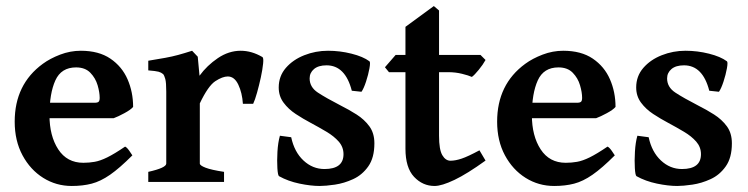

<svg xmlns="http://www.w3.org/2000/svg" viewBox="-20 -598 2458 631"><path d="M417.5 -246.6Q409.7 -237.3 388.9 -226.1Q368.2 -214.8 353.5 -209.5H81.5L82.5 -260.3H290.5Q300.8 -260.3 304.2 -263.7Q307.6 -267.1 307.6 -276.4Q307.6 -294.4 300.8 -317.9Q293.9 -341.3 276.9 -358.9Q259.8 -376.5 230 -376.5Q181.2 -376.5 161.9 -333.7Q142.6 -291 142.6 -219.7Q142.6 -151.4 171.4 -107.2Q200.2 -63 253.9 -63Q272.9 -63 291 -66.2Q309.1 -69.3 332.5 -80.8Q356 -92.3 391.1 -116.2Q397 -113.8 405 -102.3Q413.1 -90.8 415 -87.4Q373 -45.4 341.8 -23.7Q310.5 -2 281.2 5.6Q252 13.2 215.8 13.2Q164.6 13.2 122.1 -13.4Q79.6 -40 54 -87.6Q28.3 -135.3 28.3 -198.2Q28.3 -320.8 120.6 -388.2Q144.5 -405.8 177.7 -418.5Q210.9 -431.2 245.6 -431.2Q304.7 -431.2 342.8 -405.3Q380.9 -379.4 399.2 -337.4Q417.5 -295.4 417.5 -246.6Z M842.3 -410.6Q846.7 -408.2 844.7 -388.9Q842.8 -369.6 837.2 -343.5Q831.5 -317.4 824.7 -293.2Q817.9 -269 812 -256.8H778.3Q775.9 -293 763.2 -319.8Q750.5 -346.7 728.5 -346.7Q711.4 -346.7 687.7 -331.3Q664.1 -315.9 636.7 -258.3V-60.5Q636.7 -54.2 655.5 -46.9Q674.3 -39.6 716.3 -33.2V0H467.3V-33.2Q526.4 -46.4 526.4 -60.5V-296.9Q526.4 -326.7 523.2 -338.4Q520 -350.1 516.1 -354.5Q509.8 -359.9 501 -362.3Q492.2 -364.7 467.3 -366.7V-398.4Q501 -403.8 523.4 -408Q545.9 -412.1 565.7 -417.5Q585.4 -422.9 611.3 -431.2L629.9 -411.6L635.7 -349.1Q660.2 -382.8 696 -407Q731.9 -431.2 771 -431.2Q807.1 -431.2 842.3 -410.6Z M1210.4 -127Q1210.4 -79.6 1190.4 -51.3Q1170.4 -22.9 1140.6 -9.3Q1110.8 4.4 1080.6 8.8Q1050.3 13.2 1030.8 13.2Q1001.5 13.2 964.1 5.4Q926.8 -2.4 897 -19Q893.1 -21.5 891.6 -45.2Q890.1 -68.8 891.8 -99.4Q893.6 -129.9 899.9 -151.9L937 -147Q947.3 -98.6 977.3 -70.6Q1007.3 -42.5 1046.4 -42.5Q1108.9 -42.5 1108.9 -91.3Q1108.9 -114.7 1093.3 -132.6Q1077.6 -150.4 1053 -165Q1028.3 -179.7 1001 -194.3Q976.1 -207.5 951.9 -223.4Q927.7 -239.3 911.9 -260.7Q896 -282.2 896 -310.5Q896 -347.7 919.4 -374.8Q942.9 -401.9 980 -416.5Q1017.1 -431.2 1058.1 -431.2Q1097.2 -431.2 1135.3 -421.6Q1173.3 -412.1 1194.3 -396.5Q1197.8 -393.6 1194.1 -373Q1190.4 -352.5 1182.9 -329.6Q1175.3 -306.6 1168 -296.4L1136.2 -299.8Q1114.7 -383.3 1053.2 -383.3Q1026.4 -383.3 1012 -371.1Q997.6 -358.9 997.6 -340.3Q997.6 -311.5 1024.7 -293.7Q1051.8 -275.9 1100.1 -251Q1126.5 -237.8 1151.9 -221.7Q1177.2 -205.6 1193.8 -183.1Q1210.4 -160.6 1210.4 -127Z M1575.7 -70.3Q1515.6 -26.9 1473.6 -6.8Q1431.6 13.2 1408.2 13.2Q1369.1 13.2 1340.8 -16.8Q1312.5 -46.9 1312.5 -109.4V-360.8H1258.3L1245.1 -377L1280.3 -417.5H1312.5V-509.8L1405.8 -578.1L1422.9 -563.5V-417.5H1559.1L1575.7 -400.9Q1567.4 -385.7 1553.5 -368.7Q1539.6 -351.6 1530.8 -345.2Q1520 -350.1 1498.3 -355.5Q1476.6 -360.8 1453.6 -360.8H1422.9V-151.9Q1422.9 -106.4 1433.6 -88.1Q1444.3 -69.8 1460.4 -69.8Q1476.6 -69.8 1497.1 -76.7Q1517.6 -83.5 1555.7 -104Z M2002.9 -246.6Q1995.1 -237.3 1974.4 -226.1Q1953.6 -214.8 1939 -209.5H1667L1668 -260.3H1876Q1886.2 -260.3 1889.6 -263.7Q1893.1 -267.1 1893.1 -276.4Q1893.1 -294.4 1886.2 -317.9Q1879.4 -341.3 1862.3 -358.9Q1845.2 -376.5 1815.4 -376.5Q1766.6 -376.5 1747.3 -333.7Q1728 -291 1728 -219.7Q1728 -151.4 1756.8 -107.2Q1785.6 -63 1839.4 -63Q1858.4 -63 1876.5 -66.2Q1894.5 -69.3 1918 -80.8Q1941.4 -92.3 1976.6 -116.2Q1982.4 -113.8 1990.5 -102.3Q1998.5 -90.8 2000.5 -87.4Q1958.5 -45.4 1927.2 -23.7Q1896 -2 1866.7 5.6Q1837.4 13.2 1801.3 13.2Q1750 13.2 1707.5 -13.4Q1665 -40 1639.4 -87.6Q1613.8 -135.3 1613.8 -198.2Q1613.8 -320.8 1706.1 -388.2Q1730 -405.8 1763.2 -418.5Q1796.4 -431.2 1831.1 -431.2Q1890.1 -431.2 1928.2 -405.3Q1966.3 -379.4 1984.6 -337.4Q2002.9 -295.4 2002.9 -246.6Z M2385.3 -127Q2385.3 -79.6 2365.2 -51.3Q2345.2 -22.9 2315.4 -9.3Q2285.6 4.4 2255.4 8.8Q2225.1 13.2 2205.6 13.2Q2176.3 13.2 2138.9 5.4Q2101.6 -2.4 2071.8 -19Q2067.9 -21.5 2066.4 -45.2Q2064.9 -68.8 2066.7 -99.4Q2068.4 -129.9 2074.7 -151.9L2111.8 -147Q2122.1 -98.6 2152.1 -70.6Q2182.1 -42.5 2221.2 -42.5Q2283.7 -42.5 2283.7 -91.3Q2283.7 -114.7 2268.1 -132.6Q2252.4 -150.4 2227.8 -165Q2203.1 -179.7 2175.8 -194.3Q2150.9 -207.5 2126.7 -223.4Q2102.5 -239.3 2086.7 -260.7Q2070.8 -282.2 2070.8 -310.5Q2070.8 -347.7 2094.2 -374.8Q2117.7 -401.9 2154.8 -416.5Q2191.9 -431.2 2232.9 -431.2Q2272 -431.2 2310.1 -421.6Q2348.1 -412.1 2369.1 -396.5Q2372.6 -393.6 2368.9 -373Q2365.2 -352.5 2357.7 -329.6Q2350.1 -306.6 2342.8 -296.4L2311 -299.8Q2289.6 -383.3 2228 -383.3Q2201.2 -383.3 2186.8 -371.1Q2172.4 -358.9 2172.4 -340.3Q2172.4 -311.5 2199.5 -293.7Q2226.6 -275.9 2274.9 -251Q2301.3 -237.8 2326.7 -221.7Q2352.1 -205.6 2368.7 -183.1Q2385.3 -160.6 2385.3 -127Z"/></svg>

Font: Dai Banna SIL SemiBold
Style: Regular
Weight: 600
Designer: Victor Gaultney
Foundry: SIL International
Version: Version 4.000